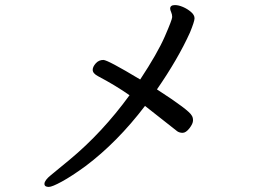

<svg xmlns="http://www.w3.org/2000/svg" viewBox="-20 -714 1040 756"><path d="M172 22Q155 22 155 10Q155 -4 180.5 -24.5Q206 -45 254 -85Q383 -192 490 -339Q436 -377 366 -414Q345 -425 345 -439Q345 -451 357 -464.5Q369 -478 387 -478Q404 -478 532 -401Q600 -504 629 -570.5Q658 -637 658 -647Q658 -657 654 -666Q650 -675 650 -680Q650 -694 669 -694Q683 -694 700.5 -686.5Q718 -679 732 -667Q746 -655 746 -642Q746 -630 728 -586Q681 -482 598 -362Q725 -280 735 -259Q740 -252 740 -240Q740 -227 726 -209Q712 -191 699 -191Q687 -191 678 -197Q623 -241 551 -297Q442 -154 317 -60Q262 -20 223.5 1Q185 22 172 22Z"/></svg>

Font: LXGW WenKai Medium
Style: Regular
Weight: 500
Designer: LXGW / Fontworks Inc.
Foundry: LXGW / Fontworks Inc.
Version: Version 1.501; October 10, 2024